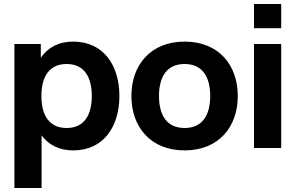

<svg xmlns="http://www.w3.org/2000/svg" viewBox="-20 -740 1477 960"><path d="M52 -520V200H188V-63C223 -16 275 12 346 12C496 12 577 -105 577 -260C577 -415 496 -532 346 -532C272 -532 219 -502 184 -451V-520ZM187 -260C187 -356 226 -420 313 -420C400 -420 439 -356 439 -260C439 -164 400 -100 313 -100C226 -100 187 -164 187 -260Z M903 12C1073 12 1169 -105 1169 -260C1169 -415 1073 -532 903 -532C733 -532 637 -415 637 -260C637 -105 733 12 903 12ZM775 -260C775 -356 814 -420 903 -420C992 -420 1031 -356 1031 -260C1031 -164 992 -100 903 -100C814 -100 775 -164 775 -260Z M1250 0H1386V-520H1250ZM1250 -599H1386V-720H1250Z"/></svg>

Font: Aspekta 650
Style: Regular
Weight: 650
Designer: Ivo Dolenc
Version: Version 2.000